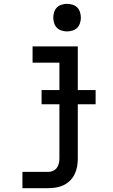

<svg xmlns="http://www.w3.org/2000/svg" viewBox="-20 -772 590 1002"><path d="M232 210H97V125H232Q245 125 257 119.5Q269 114 276.5 104Q284 94 287 81Q290 68 290 55V-445H150V-530H386V55Q386 76 382.5 96.5Q379 117 370 136Q361 155 346 170Q331 185 312.5 194Q294 203 273.5 206.5Q253 210 232 210ZM330 -608Q316 -608 301.5 -612.5Q287 -617 277 -627Q267 -637 262.5 -651.5Q258 -666 258 -680Q258 -694 262.5 -708.5Q267 -723 277 -733Q287 -743 301.5 -747.5Q316 -752 330 -752Q344 -752 358.5 -747.5Q373 -743 383 -733Q393 -723 397.5 -708.5Q402 -694 402 -680Q402 -666 397.5 -651.5Q393 -637 383 -627Q373 -617 358.5 -612.5Q344 -608 330 -608ZM479 -228H197V-302H479Z"/></svg>

Font: Lode Dark
Style: Bold
Weight: 700
Monospace: yes
Designer: Belleve Invis
Foundry: Belleve Invis
Version: Version 29.2.0; ttfautohint (v1.8.3)